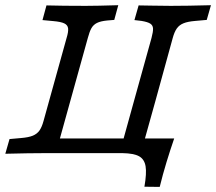

<svg xmlns="http://www.w3.org/2000/svg" viewBox="-23 -591 830 738"><path d="M182 -509.9 140.3 -513.8 155.6 -570.2Q217.7 -568.5 304.4 -568.5H308.1H307.3Q346.8 -568.5 431.6 -571L416.2 -514.5L388.7 -512.2Q363.6 -509.7 349.9 -502.9Q336.1 -496.1 328.5 -482.8Q321 -469.5 314.6 -445.2L246.9 -201.6H165.3L233 -445.2Q240.3 -468.8 238.8 -481.8Q237.3 -494.7 224.3 -501Q211.3 -507.4 182 -509.9ZM521.1 -510.6 493.7 -513.8 509.8 -570.2Q534.2 -570.1 558 -569.4Q594.6 -569.3 632.7 -568.5H634.5H634.1Q695.2 -568.5 787.8 -571L771.7 -514.5L727.8 -510.6Q698.4 -508.2 682.1 -501.4Q665.9 -494.7 656.7 -481.7Q647.5 -468.8 641 -445.2L574 -201.6H491.7L559.4 -445.2Q565.9 -469.5 565.2 -481.7Q564.5 -493.8 554.6 -500.2Q544.8 -506.6 521.1 -510.6ZM-2.6 0 13.6 -56.5 57.5 -60.4Q86.9 -62.8 103.2 -69.5Q119.4 -76.3 128.6 -89.2Q137.8 -102.2 144.3 -125.8L165.3 -201.6H246.9L207.3 -58.9H452.2L491.7 -201.6H574L518.4 -2.4H150H151.1Q90 -2.4 -2.6 0ZM489.8 -58.9H520H646.6Q631.3 -14.6 617 32.4Q602.7 79.4 590.9 127.4L532.1 126.7Q541.1 75.1 536.6 48.1Q532 21 511.7 9.7Q491.4 -1.6 447.9 -2.4H389Z"/></svg>

Font: Playfair Micro SmCond SmLight
Style: Italic
Weight: 360
Width: 4
Italic angle: -15.6°
Designer: Claus Eggers Sørensen
Foundry: Claus Eggers Sørensen
Version: Version 2.203;Glyphs 3.3 (3326)